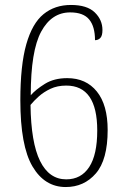

<svg xmlns="http://www.w3.org/2000/svg" viewBox="-20 -744 508 774"><path d="M245 10Q160 10 111 -73Q62 -156 62 -340Q62 -481 86 -565.5Q110 -650 155.5 -687Q201 -724 266 -724Q331 -724 362 -694Q393 -664 393 -623Q393 -600 384.5 -591Q376 -582 363 -582Q363 -637 339.5 -665.5Q316 -694 263 -694Q188 -694 146 -616.5Q104 -539 104 -360Q124 -383 161 -406Q198 -429 251 -429Q327 -429 370.5 -375Q414 -321 414 -220Q414 -100 366.5 -45Q319 10 245 10ZM247 -21Q307 -21 339.5 -70.5Q372 -120 372 -218Q372 -399 247 -399Q211 -399 183.5 -386Q156 -373 136 -355Q116 -337 103 -321Q105 -169 141.5 -95Q178 -21 247 -21Z"/></svg>

Font: Noto Serif Tamil Condensed ExtraLight
Style: Regular
Weight: 200
Width: 3
Designer: Indian Type Foundry, Tom Grace, and the Monotype Design Team
Foundry: Monotype Imaging Inc.
Version: Version 2.004; ttfautohint (v1.8.4.7-5d5b)